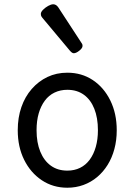

<svg xmlns="http://www.w3.org/2000/svg" viewBox="-20 -859 629 898"><path d="M295 19Q228 19 175.5 -16Q123 -51 93 -111.5Q63 -172 63 -250Q63 -309 80 -358Q97 -407 128.5 -443Q160 -479 202 -499Q244 -519 295 -519Q362 -519 414 -484.5Q466 -450 496 -389Q526 -328 526 -250Q526 -203 515 -162Q504 -121 483.5 -88Q463 -55 434.5 -31Q406 -7 370.5 6Q335 19 295 19ZM295 -61Q328 -61 354.5 -74Q381 -87 399.5 -112Q418 -137 428 -172Q438 -207 438 -250Q438 -308 421 -350.5Q404 -393 372 -416Q340 -439 295 -439Q262 -439 235 -426Q208 -413 189.5 -388Q171 -363 161 -328.5Q151 -294 151 -250Q151 -192 168.5 -149.5Q186 -107 218 -84Q250 -61 295 -61ZM325 -610Q321 -610 316.5 -613Q312 -616 306 -623L183 -770Q176 -778 173.5 -782.5Q171 -787 171 -794Q171 -803 181.5 -813.5Q192 -824 205.5 -831.5Q219 -839 229 -839Q243 -839 253 -824L360 -660Q365 -653 365.5 -650Q366 -647 366 -644Q366 -634 351 -622Q336 -610 325 -610Z"/></svg>

Font: Playwrite DE Grund
Style: Regular
Weight: 400
Designer: Veronika Burian, José Scaglione
Foundry: TypeTogether
Version: Version 1.002